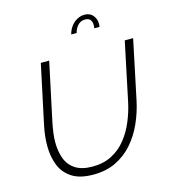

<svg xmlns="http://www.w3.org/2000/svg" viewBox="-131 -1020 993 1129"><g transform="rotate(-15 365.0 -456.0)"><path d="M298 5Q216 5 167.5 -26.5Q119 -58 98.5 -111Q78 -164 78 -228Q78 -259 81.5 -290Q85 -321 92 -353L168 -710H219L143 -353Q137 -323 133 -294Q129 -265 129 -236Q129 -182 145 -138Q161 -94 200 -68Q239 -42 305 -42Q373 -42 424 -69Q475 -96 510.5 -141Q546 -186 569 -241.5Q592 -297 604 -353L679 -710H730L655 -353Q640 -281 611 -216.5Q582 -152 538.5 -102.5Q495 -53 435.5 -24Q376 5 298 5ZM384 -825Q390 -850 405 -871Q420 -892 442 -904.5Q464 -917 489 -917Q522 -917 540 -895Q558 -873 558 -844Q558 -839 557.5 -834.5Q557 -830 556 -825H524Q525 -830 525.5 -834Q526 -838 526 -843Q526 -889 485 -889Q458 -889 440.5 -870Q423 -851 417 -825Z"/></g></svg>

Font: Raleway Thin Light
Style: Italic
Weight: 300
Italic angle: -12°
Version: Version 4.026